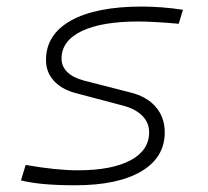

<svg xmlns="http://www.w3.org/2000/svg" viewBox="-20 -547 626 577"><path d="M205.6 9.8Q100.1 9.8 43 -4.9L57.1 -51.3Q149.4 -35.2 213.4 -35.2Q315.9 -35.2 372.1 -65.2Q428.2 -95.2 428.2 -149.4Q428.2 -178.2 407.7 -199Q387.2 -219.7 350.1 -229.5L206.1 -267.6Q164.6 -278.8 141.4 -304.7Q118.2 -330.6 118.2 -366.7Q118.2 -443.4 193.6 -485.4Q269 -527.3 406.7 -527.3Q434.1 -527.3 466.3 -524.9Q498.5 -522.5 529.8 -517.6L517.1 -475.6Q439 -482.4 396 -482.4Q285.6 -482.4 225.3 -453.4Q165 -424.3 165 -371.1Q165 -347.2 182.4 -330.3Q199.7 -313.5 231 -305.2L372.1 -269Q421.4 -256.8 448.2 -225.6Q475.1 -194.3 475.1 -149.4Q475.1 -73.7 404.5 -32Q334 9.8 205.6 9.8Z"/></svg>

Font: CaskaydiaCove NFP ExtraLight
Style: Italic
Weight: 200
Italic angle: -10°
Designer: Aaron Bell
Foundry: Saja Typeworks
Version: Version 2111.001; VTT 6.35;Nerd Fonts 3.1.1